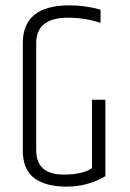

<svg xmlns="http://www.w3.org/2000/svg" viewBox="-20 -691 483 716"><path d="M65 -530Q65 -671 239 -671Q299 -671 355 -655V-606Q296 -625 234 -625Q115 -625 115 -530V-130Q115 -40 218 -40Q289 -40 323 -64V-319H373V-34Q307 5 228.5 5Q150 5 107.5 -27Q65 -59 65 -130Z"/></svg>

Font: Khand Light
Style: Regular
Weight: 300
Designer: Devanagari: Sanchit Sawaria, Jyotish Sonowal; Latin: Satya Rajpurohit
Foundry: Indian Type Foundry
Version: Version 1.101;PS 1.0;hotconv 1.0.78;makeotf.lib2.5.61930; tt